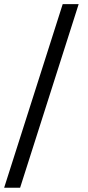

<svg xmlns="http://www.w3.org/2000/svg" viewBox="-20 -789 425 925"><path d="M282.1 -769.2H359L76.9 115.4H0Z"/></svg>

Font: Slabo 13px
Style: Regular
Weight: 400
Designer: John Hudson
Foundry: Tiro Typeworks Ltd.
Version: Version 1.02 Build 005a